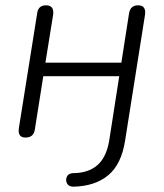

<svg xmlns="http://www.w3.org/2000/svg" viewBox="-20 -512 617 723"><path d="M257 191Q239 191 232.5 179Q226 167 231.5 154Q237 141 254 140Q311 140 345.5 111Q380 82 391 19L429 -225H143L111 -23Q106 6 76 6Q46 6 51 -29L120 -462Q124 -492 153 -492Q185 -492 180 -456L151 -276H437L466 -462Q471 -492 500 -492Q531 -492 526 -456L451 18Q437 107 387.5 148Q338 189 257 191Z"/></svg>

Font: Nunito Light
Style: Italic
Weight: 300
Italic angle: -9°
Designer: Vernon Adams
Foundry: Vernon Adams
Version: Version 3.601; ttfautohint (v1.8.2.53-6de2)